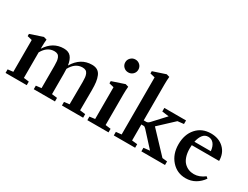

<svg xmlns="http://www.w3.org/2000/svg" viewBox="-69 -1235 2263 1755"><g transform="rotate(30 1062.0 -357.5)"><path d="M21 0V-37.6L77.6 -44.4V-380.4L27.8 -392.6V-416L160.6 -460.4L192.9 -451.2Q189 -411.1 189 -368.2V-352.5Q257.3 -460.4 372.6 -460.4Q422.9 -460.4 447.8 -430.9Q472.7 -401.4 481 -343.8Q550.3 -460.4 669.9 -460.4Q704.6 -460.4 727.3 -446.5Q750 -432.6 762 -404.5Q773.9 -376.5 778.6 -342Q783.2 -307.6 783.2 -258.3Q783.2 -114.3 782.2 -44.9L839.8 -37.6V0H616.2V-37.6L671.4 -44.4Q672.9 -160.2 672.9 -280.8Q672.9 -309.6 670.7 -328.4Q668.5 -347.2 661.6 -363.5Q654.8 -379.9 641.4 -387.7Q627.9 -395.5 606.9 -395.5Q530.3 -395.5 484.4 -310.5Q485.8 -285.6 485.8 -258.3V-44.4L542.5 -37.6V0H318.8V-37.6L375.5 -44.4V-280.8Q375.5 -309.6 373.3 -328.4Q371.1 -347.2 364.3 -363.5Q357.4 -379.9 344 -387.7Q330.6 -395.5 309.6 -395.5Q234.4 -395.5 189 -314V-44.4L244.6 -37.6V0Z M919.9 -632.3Q919.9 -660.2 940.2 -680.2Q960.4 -700.2 988.8 -700.2Q1017.6 -700.2 1037.6 -680.7Q1057.6 -661.1 1057.6 -632.3Q1057.6 -603.5 1037.6 -584Q1017.6 -564.5 988.8 -564.5Q960 -564.5 939.9 -584Q919.9 -603.5 919.9 -632.3ZM884.3 0V-37.6L940.9 -44.9V-380.4L891.1 -392.6V-416L1023.4 -460.4L1055.2 -451.2Q1051.3 -411.1 1051.3 -368.2V-44.9L1107.9 -37.6V0Z M1163.6 0V-37.6L1221.2 -43.5V-646L1170.4 -658.2V-682.1L1303.2 -726.1L1335.4 -716.8Q1331.5 -679.2 1331.5 -634.8V-255.9H1358.9Q1375.5 -255.9 1391.6 -273.4L1510.3 -401.9L1438 -411.1V-448.7H1667V-411.1L1602.1 -403.8L1447.8 -259.8L1652.3 -43L1704.1 -37.6V0H1454.6V-37.6L1520 -44.9L1381.3 -196.8Q1367.2 -212.4 1356.4 -212.4H1331.5V-43.5L1388.7 -37.6V0Z M1925.8 11.2Q1835 11.2 1775.4 -55.9Q1715.8 -123 1715.8 -226.1Q1715.8 -330.6 1773.4 -395.5Q1831.1 -460.4 1925.3 -460.4Q2009.3 -460.4 2061.5 -410.6Q2113.8 -360.8 2113.8 -279.3H1825.2Q1823.7 -261.7 1823.7 -243.7Q1823.7 -195.3 1835.9 -158.9Q1848.1 -122.6 1869.1 -101.3Q1890.1 -80.1 1916.3 -69.6Q1942.4 -59.1 1973.1 -59.1Q2030.8 -59.1 2085.4 -101.1L2102.5 -85.4Q2071.3 -40.5 2026.4 -14.6Q1981.4 11.2 1925.8 11.2ZM1830.6 -318.4H2003.9Q1998.5 -368.7 1976.3 -395Q1954.1 -421.4 1918.9 -421.4Q1883.8 -421.4 1862.1 -393.3Q1840.3 -365.2 1830.6 -318.4Z"/></g></svg>

Font: Elstob 8pt SemiBold
Style: Regular
Weight: 600
Designer: Peter S. Baker
Version: Version 1.015